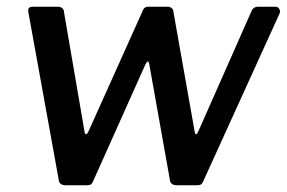

<svg xmlns="http://www.w3.org/2000/svg" viewBox="-20 -550 851 570"><path d="M798 -530Q805 -530 809 -523.5Q813 -517 810 -510L583 -11Q580 -4 576 -2Q572 0 564 0H505Q485 0 484 -18L423 -360Q421 -370 417.5 -367Q414 -364 410 -355L256 -11Q253 -4 249 -2Q245 0 237 0H175Q155 0 154 -18L64 -515Q62 -530 76 -530H153Q160 -530 165 -525.5Q170 -521 170 -514L231 -159Q233 -149 237 -152Q241 -155 245 -165L405 -521Q409 -530 420 -530H479Q485 -530 490 -525.5Q495 -521 495 -514L558 -159Q560 -149 563.5 -152Q567 -155 571 -165L728 -520Q734 -530 746 -530H798Z"/></svg>

Font: Libre Franklin Thin Medium
Style: Italic
Weight: 500
Italic angle: -8°
Version: Version 3.000